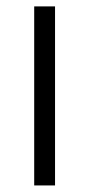

<svg xmlns="http://www.w3.org/2000/svg" viewBox="-20 -565 272 585"><path d="M84.2 0V-545.5H147.7V0Z"/></svg>

Font: Inter Zeller Light
Style: Regular
Weight: 300
Designer: Rasmus Andersson; Joe Bland
Foundry: zeller
Version: Version 3.015;git-dec3a8cb1